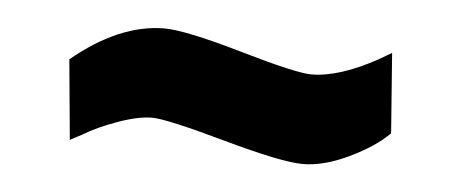

<svg xmlns="http://www.w3.org/2000/svg" viewBox="-28 -380 615 256"><g transform="rotate(5 280.0 -252.0)"><path d="M88 -184 71 -175 61 -282Q124 -334 184 -334Q212 -334 288 -312Q364 -290 384 -290Q421 -290 472 -318L489 -328L497 -221Q478 -202 444.5 -186Q411 -170 383 -170Q355 -170 276 -192Q197 -214 178 -214Q159 -214 131.5 -204Q104 -194 88 -184Z"/></g></svg>

Font: Titillium Web
Style: Bold
Weight: 700
Version: Version 1.001;PS 57.000;hotconv 1.0.70;makeotf.lib2.5.55311